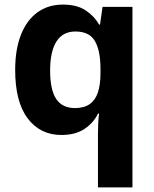

<svg xmlns="http://www.w3.org/2000/svg" viewBox="-20 -577 668 835"><path d="M406 7Q406 -14 407 -38Q408 -62 411 -83H406Q388 -44 348.5 -17Q309 10 247 10Q155 10 100.5 -62Q46 -134 46 -273Q46 -362 71 -425.5Q96 -489 142.5 -523Q189 -557 254 -557Q315 -557 353 -531.5Q391 -506 411 -470H415L426 -547H556V238H406ZM306 -107Q346 -107 370.5 -124.5Q395 -142 406 -176Q417 -210 417 -258V-278Q417 -356 393 -398Q369 -440 308 -440Q253 -440 225.5 -396.5Q198 -353 198 -270Q198 -186 224.5 -146.5Q251 -107 306 -107Z"/></svg>

Font: Noto Sans Hebrew Thin
Style: Bold
Weight: 700
Version: Version 3.001